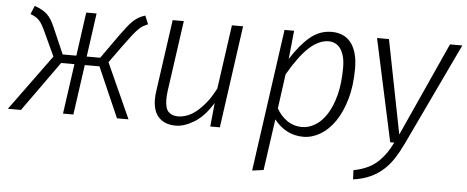

<svg xmlns="http://www.w3.org/2000/svg" viewBox="-82 -654 2377 978"><g transform="rotate(5 1107.0 -164.5)"><path d="M376 -523 345 -300H414L499 -420Q520 -449 535 -468Q550 -487 563.5 -499.5Q577 -512 591 -520Q605 -528 624 -534L642 -491Q628 -485 616.5 -478.5Q605 -472 592.5 -459Q580 -446 563 -424.5Q546 -403 520 -367L458 -281L585 0H526L414 -256H339L303 0H250L286 -256H218L35 0H-32L176 -285L120 -406Q111 -426 103 -440Q95 -454 86 -463.5Q77 -473 66.5 -479Q56 -485 41 -491L59 -534Q81 -526 96.5 -517.5Q112 -509 123.5 -498Q135 -487 144.5 -472Q154 -457 163 -436L222 -300H292L323 -523Z M1015 -121Q971 -50 920.5 -19.5Q870 11 827 11Q772 11 741 -20.5Q710 -52 710 -115Q710 -133 713 -154L765 -523H822L771 -161Q768 -137 768 -119Q768 -73 785.5 -55Q803 -37 834 -37Q855 -37 878.5 -45Q902 -53 926 -72Q950 -91 974.5 -121Q999 -151 1022 -196L1068 -523H1125L1052 0H1003Z M1371 -377Q1416 -449 1465.5 -491.5Q1515 -534 1578 -534Q1606 -534 1630.5 -524.5Q1655 -515 1673 -494Q1691 -473 1701.5 -439.5Q1712 -406 1712 -358Q1712 -269 1692 -200.5Q1672 -132 1639.5 -85Q1607 -38 1565 -13.5Q1523 11 1479 11Q1390 11 1330 -65L1293 197L1235 205L1337 -523H1386ZM1567 -485Q1517 -485 1467.5 -440Q1418 -395 1362 -298L1338 -122Q1359 -84 1392.5 -61Q1426 -38 1468 -38Q1503 -38 1536 -58Q1569 -78 1594.5 -118Q1620 -158 1635.5 -217.5Q1651 -277 1651 -357Q1651 -392 1644 -416.5Q1637 -441 1625.5 -456Q1614 -471 1598.5 -478Q1583 -485 1567 -485Z M1871 -523 1965 -46H1967L2183 -523H2246L1997 2Q1977 44 1955 78Q1933 112 1904 138Q1875 164 1838 181Q1801 198 1751 205L1749 158Q1823 144 1867.5 105Q1912 66 1944 0H1923L1810 -523Z"/></g></svg>

Font: Glekhifnjqigglhiwekvrgaqftz
Style: Regular
Weight: 300
Italic angle: -8°
Designer: Carrois Corporate & Edenspiekermann
Foundry: Carrois Corporate GbR & Edenspiekermann AG
Version: Version 2.001